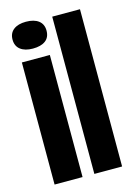

<svg xmlns="http://www.w3.org/2000/svg" viewBox="-108 -745 558 802"><g transform="rotate(-15 171.5 -344.0)"><path d="M26 0V-528H147V0ZM86 -572Q52 -572 32.5 -587Q13 -602 13 -630Q13 -658 32.5 -673Q52 -688 86 -688Q121 -688 140.5 -673Q160 -658 160 -630Q160 -601 140.5 -586.5Q121 -572 86 -572Z M198 0V-680H318V0Z"/></g></svg>

Font: Bricolage Grotesque 96pt Condensed SemiBold
Style: Regular
Weight: 600
Width: 3
Designer: Mathieu Triay
Foundry: Atelier Triay
Version: Version 1.001; ttfautohint (v1.8.4.7-5d5b);gftools[0.9.33.de